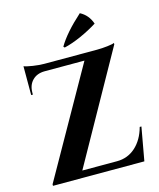

<svg xmlns="http://www.w3.org/2000/svg" viewBox="-134 -1027 929 1121"><g transform="rotate(-15 330.5 -466.5)"><path d="M320.3 -762.2 313.5 -769Q356 -842.3 457 -933.1Q505.9 -907.7 524.9 -852.1Q478.5 -822.8 423.3 -798.1Q368.2 -773.4 320.3 -762.2ZM623 -201.2H633.3L597.2 0H44.9V-9.3L411.6 -658.7H169.9Q124 -658.2 96.7 -630.4Q69.3 -602.5 69.3 -556.6V-544.9H59.1V-719.2Q74.2 -712.9 112.3 -707Q150.4 -701.2 180.7 -701.2H498.5Q528.8 -701.2 562.3 -705.1Q595.7 -709 604.5 -713.9V-705.6L233.4 -42H443.4Q508.3 -42 555.7 -84.7Q603 -127.4 623 -201.2Z"/></g></svg>

Font: Cinzel Bold
Style: Regular
Weight: 700
Designer: Natanael Gama
Version: Version 1.001;PS 001.001;hotconv 1.0.56;makeotf.lib2.0.21325